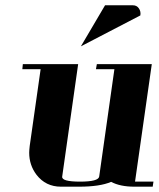

<svg xmlns="http://www.w3.org/2000/svg" viewBox="-20 -702 597 722"><path d="M64 -441.9 65.9 -460.9H273.9L213.9 -38.1Q210.9 -19 280.8 -19Q350.1 -19 353 -38.1L410.2 -441.9H340.8L344.2 -460.9H550.8L487.8 -19H557.1L554.2 0H484.9Q432.1 0 397.9 -18.1Q355.5 0 277.8 0H209Q151.9 0 117.2 -44.9Q89.8 -81.1 89.8 -127.9Q89.8 -136.2 91.8 -153.8L132.8 -441.9ZM284.2 -527.8 375 -682.1H480Q494.1 -682.1 502 -670.9Q510.3 -659.2 507.8 -644Z"/></svg>

Font: Hjet
Style: Italic
Weight: 400
Designer: T. Christopher White
Version: Version 1.2